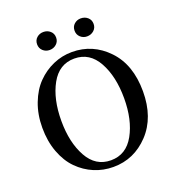

<svg xmlns="http://www.w3.org/2000/svg" viewBox="-165 -1066 1108 1213"><g transform="rotate(-20 389.0 -459.5)"><path d="M200.2 -875Q200.2 -902.3 218.8 -918.9Q237.3 -935.5 263.7 -935.5Q290 -935.5 309.1 -918.9Q328.1 -902.3 328.1 -875Q328.1 -848.6 309.1 -831.5Q290 -814.5 263.7 -814.5Q237.3 -814.5 218.8 -831.5Q200.2 -848.6 200.2 -875ZM514.6 -814.5Q489.3 -814.5 470.7 -831.5Q452.1 -848.6 452.1 -875Q452.1 -902.3 470.7 -918.9Q489.3 -935.5 514.6 -935.5Q542 -935.5 561 -918.9Q580.1 -902.3 580.1 -875Q580.1 -848.6 561 -831.5Q542 -814.5 514.6 -814.5ZM178.7 -368.2Q178.7 -222.7 232.9 -125Q287.1 -27.3 389.6 -27.3Q492.2 -27.3 546.4 -125Q600.6 -222.7 600.6 -368.2Q600.6 -514.6 546.4 -612.8Q492.2 -710.9 389.6 -710.9Q287.1 -710.9 232.9 -612.8Q178.7 -514.6 178.7 -368.2ZM389.6 -754.9Q529.3 -754.9 628.4 -651.4Q727.5 -547.9 727.5 -368.2Q727.5 -192.4 628.4 -87.4Q529.3 17.6 389.6 17.6Q322.3 17.6 261.7 -7.8Q201.2 -33.2 153.8 -81.1Q106.4 -128.9 78.6 -203.1Q50.8 -277.3 50.8 -368.2Q50.8 -457 79.1 -531.2Q107.4 -605.5 154.8 -653.8Q202.1 -702.1 262.7 -728.5Q323.2 -754.9 389.6 -754.9Z"/></g></svg>

Font: GenYoMin TW TTF SemiBold
Style: Regular
Weight: 600
Version: Version 1.300